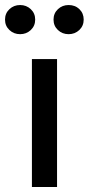

<svg xmlns="http://www.w3.org/2000/svg" viewBox="-68 -744 353 764"><path d="M0 0ZM159 -509V0H59V-509ZM12 -608Q-13 -608 -30.5 -624.5Q-48 -641 -48 -666Q-48 -691 -30.5 -707.5Q-13 -724 12 -724Q37 -724 54.5 -707.5Q72 -691 72 -666Q72 -641 54.5 -624.5Q37 -608 12 -608ZM205 -608Q180 -608 162.5 -624.5Q145 -641 145 -666Q145 -691 162.5 -707.5Q180 -724 205 -724Q231 -724 248 -707.5Q265 -691 265 -666Q265 -641 247.5 -624.5Q230 -608 205 -608Z"/></svg>

Font: Red Hat Display Medium
Style: Regular
Weight: 500
Designer: Pentagram / MCKL
Foundry: Pentagram / MCKL
Version: Version 1.005; Red Hat Display Medium